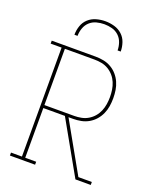

<svg xmlns="http://www.w3.org/2000/svg" viewBox="-171 -1054 942 1154"><g transform="rotate(20 300.0 -477.5)"><path d="M36 0V-19H106V-716H36V-735H317Q343 -735 368.5 -730Q394 -725 416.5 -712Q439 -699 456 -679.5Q473 -660 483.5 -636.5Q494 -613 498 -587.5Q502 -562 502 -536Q502 -510 498 -484.5Q494 -459 483.5 -435.5Q473 -412 456 -392.5Q439 -373 416.5 -360Q394 -347 368.5 -342Q343 -337 317 -337H288L467 -19H553V0H455L265 -337H127V-19H197V0ZM127 -356H317Q340 -356 363 -360.5Q386 -365 406 -377Q426 -389 441 -406.5Q456 -424 465 -445.5Q474 -467 477.5 -490Q481 -513 481 -536Q481 -559 477.5 -582Q474 -605 465 -626.5Q456 -648 441 -665.5Q426 -683 406 -695Q386 -707 363 -711.5Q340 -716 317 -716H127ZM152 -815Q152 -844 161.5 -872Q171 -900 192.5 -919.5Q214 -939 242.5 -947Q271 -955 300 -955Q329 -955 357.5 -947Q386 -939 407.5 -919.5Q429 -900 438.5 -872Q448 -844 448 -815H428Q428 -840 419.5 -864.5Q411 -889 392.5 -906Q374 -923 349.5 -929.5Q325 -936 300 -936Q275 -936 250.5 -929.5Q226 -923 207.5 -906Q189 -889 180.5 -864.5Q172 -840 172 -815Z"/></g></svg>

Font: Iosevka HT Thin Extended
Style: Regular
Weight: 100
Width: 7
Monospace: yes
Designer: Belleve Invis
Foundry: Belleve Invis
Version: Version 32.3.0; ttfautohint (v1.8.4)